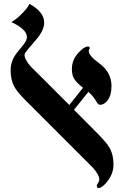

<svg xmlns="http://www.w3.org/2000/svg" viewBox="-20 -942 636 978"><path d="M205.1 -826.7Q205.1 -786.1 160.2 -735.4Q133.8 -705.1 119.4 -687.5Q105 -669.9 105 -663.1Q105 -638.7 137.2 -602.5Q162.1 -577.6 187 -553.2L333 -407.2L402.8 -495.1Q366.7 -522.5 354.5 -546.4Q346.2 -563.5 346.2 -590.8Q346.2 -638.2 380.9 -674.8Q408.7 -705.1 428.2 -705.1Q437 -705.1 437 -695.8Q437 -693.8 434.6 -691.4Q432.1 -689 432.1 -682.1Q432.1 -658.2 484.9 -620.1Q547.9 -574.2 547.9 -503.9Q547.9 -455.1 526.4 -428.7Q509.8 -408.2 490.2 -408.2Q479.5 -408.2 470.7 -424.8Q456.1 -451.7 430.2 -474.1L356.9 -382.8L480 -258.8Q523.9 -214.4 539.6 -186.5Q558.1 -152.3 558.1 -104Q558.1 -57.1 526.4 -17.6Q499.5 16.1 481.9 16.1Q473.1 16.1 473.1 2Q473.1 0 479.5 -9.8Q485.8 -19.5 485.8 -26.9Q485.8 -50.8 453.6 -87.4L110.8 -430.2Q66.9 -474.1 51.8 -502.4Q34.2 -536.6 34.2 -585Q34.2 -631.8 64.9 -671.4Q81.1 -691.9 99.1 -713.9Q117.2 -735.8 117.2 -753.4Q117.2 -792.5 38.1 -829.6Q65.4 -845.2 94.2 -875Q121.6 -902.8 129.9 -922.4Q205.1 -881.3 205.1 -826.7Z"/></svg>

Font: Accordance
Style: Bold
Weight: 700
Version: Version 1.2 (build January 31, 2020) Miklal Software Solutio